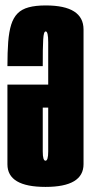

<svg xmlns="http://www.w3.org/2000/svg" viewBox="-20 -700 343 724"><path d="M151.5 4.8Q8 4.8 8 -80.5Q8 -165.8 8 -334.9Q8 -359.4 8 -381.1H173.2V-294.2H132.8L141.2 -306.1Q141.2 -163.8 141.2 -128.9Q141.2 -94 151.5 -94Q161.8 -94 161.8 -128.9Q161.8 -163.8 161.8 -334.6Q161.8 -499.6 161.8 -540.6Q161.8 -581.5 152.4 -581.5V-679.5Q295 -679.5 295 -588.7Q295 -497.9 295 -338.6Q295 -167 295 -81.1Q295 4.8 151.5 4.8ZM141.2 -450.6H8Q8 -503.1 10.9 -541.6Q13.9 -580.1 22.1 -606.7Q30.4 -633.2 46.2 -649.3Q62 -665.4 88.1 -672.4Q114.1 -679.5 152.4 -679.5L159.5 -634.8L152.4 -581.5Q148.4 -581.5 146.1 -574.2Q143.9 -566.9 142.9 -551.1Q141.8 -535.3 141.5 -510.4Q141.2 -485.5 141.2 -450.6Z"/></svg>

Font: Anybody UltraCondensed Thin
Style: Regular
Weight: 100
Width: 1
Designer: Tyler Finck
Foundry: Etcetera Type Company
Version: Version 1.110